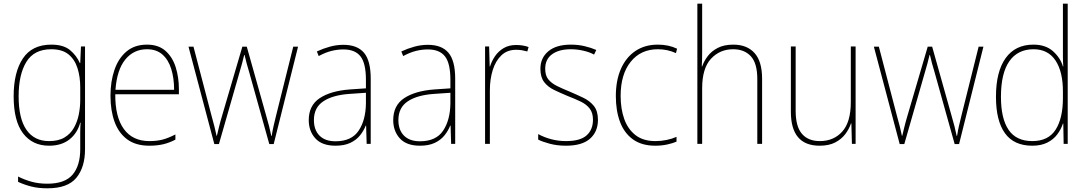

<svg xmlns="http://www.w3.org/2000/svg" viewBox="-20 -780 5891 1041"><path d="M258 -538Q324 -538 359.5 -508.5Q395 -479 413 -438H415L419 -528H441V29Q441 127 394 184Q347 241 237 241Q187 241 148.5 231Q110 221 78 206V177Q111 194 150 205Q189 216 237 216Q332 216 373.5 167Q415 118 415 29V-15Q415 -42 415 -63.5Q415 -85 417 -115H415Q399 -57 356 -23.5Q313 10 246 10Q156 10 105 -57Q54 -124 54 -258Q54 -388 104 -463Q154 -538 258 -538ZM258 -513Q165 -513 123 -444.5Q81 -376 81 -258Q81 -137 123.5 -76Q166 -15 246 -15Q297 -15 329.5 -34.5Q362 -54 380.5 -86.5Q399 -119 407 -158.5Q415 -198 415 -237V-307Q415 -364 400 -411Q385 -458 351 -485.5Q317 -513 258 -513Z M777 -538Q839 -538 877 -504.5Q915 -471 932.5 -416Q950 -361 950 -295V-269H605Q604 -146 651.5 -80.5Q699 -15 790 -15Q830 -15 861 -23Q892 -31 931 -51V-23Q899 -6 865.5 2Q832 10 790 10Q716 10 669.5 -24.5Q623 -59 601 -120Q579 -181 579 -261Q579 -338 600.5 -401Q622 -464 666 -501Q710 -538 777 -538ZM777 -513Q705 -513 659.5 -457.5Q614 -402 606 -293H924Q924 -356 908.5 -406Q893 -456 860.5 -484.5Q828 -513 777 -513Z M1331 -389Q1323 -414 1317.5 -435.5Q1312 -457 1306 -482H1304Q1298 -457 1292 -434.5Q1286 -412 1279 -389L1167 1H1142L1002 -527H1029L1126 -156Q1137 -117 1143 -92.5Q1149 -68 1154 -44H1156Q1161 -65 1167.5 -92Q1174 -119 1186 -159L1294 -527H1318L1422 -157Q1432 -123 1439 -95.5Q1446 -68 1451 -43H1453Q1458 -74 1463 -95.5Q1468 -117 1477 -154L1570 -527H1596L1464 1H1440Z M1842 -537Q1917 -537 1953.5 -494Q1990 -451 1990 -353V0H1968L1965 -99H1963Q1952 -71 1932 -46Q1912 -21 1879.5 -5.5Q1847 10 1799 10Q1726 10 1690 -29.5Q1654 -69 1654 -129Q1654 -208 1713 -247.5Q1772 -287 1876 -295L1964 -301V-347Q1964 -437 1934.5 -474.5Q1905 -512 1842 -512Q1810 -512 1777.5 -504Q1745 -496 1708 -476L1698 -501Q1732 -517 1768.5 -527Q1805 -537 1842 -537ZM1877 -271Q1785 -265 1733.5 -231Q1682 -197 1682 -129Q1682 -75 1712.5 -44.5Q1743 -14 1799 -14Q1886 -14 1924.5 -71.5Q1963 -129 1964 -220V-277Z M2300 -537Q2375 -537 2411.5 -494Q2448 -451 2448 -353V0H2426L2423 -99H2421Q2410 -71 2390 -46Q2370 -21 2337.5 -5.5Q2305 10 2257 10Q2184 10 2148 -29.5Q2112 -69 2112 -129Q2112 -208 2171 -247.5Q2230 -287 2334 -295L2422 -301V-347Q2422 -437 2392.5 -474.5Q2363 -512 2300 -512Q2268 -512 2235.5 -504Q2203 -496 2166 -476L2156 -501Q2190 -517 2226.5 -527Q2263 -537 2300 -537ZM2335 -271Q2243 -265 2191.5 -231Q2140 -197 2140 -129Q2140 -75 2170.5 -44.5Q2201 -14 2257 -14Q2344 -14 2382.5 -71.5Q2421 -129 2422 -220V-277Z M2778 -536Q2816 -536 2846 -525L2839 -501Q2825 -505 2810.5 -507.5Q2796 -510 2778 -510Q2730 -510 2698.5 -480Q2667 -450 2651.5 -400Q2636 -350 2636 -290V0H2610V-528H2632L2635 -420H2637Q2646 -449 2664 -475.5Q2682 -502 2710.5 -519Q2739 -536 2778 -536Z M3222 -130Q3222 -66 3179 -28Q3136 10 3049 10Q3001 10 2961.5 -0.5Q2922 -11 2898 -23V-53Q2931 -35 2969.5 -25Q3008 -15 3049 -15Q3126 -15 3160.5 -46Q3195 -77 3195 -131Q3195 -168 3177.5 -191Q3160 -214 3129 -229Q3098 -244 3059 -259Q3018 -276 2984 -292.5Q2950 -309 2930 -335.5Q2910 -362 2910 -407Q2910 -466 2953 -502Q2996 -538 3075 -538Q3115 -538 3150.5 -529.5Q3186 -521 3213 -509L3201 -484Q3178 -497 3143.5 -505Q3109 -513 3075 -513Q3011 -513 2973.5 -486Q2936 -459 2936 -407Q2936 -370 2953.5 -349Q2971 -328 3000.5 -313.5Q3030 -299 3067 -284Q3107 -267 3142.5 -250Q3178 -233 3200 -205.5Q3222 -178 3222 -130Z M3533 10Q3459 10 3411.5 -24.5Q3364 -59 3341.5 -119.5Q3319 -180 3319 -259Q3319 -344 3346.5 -406.5Q3374 -469 3425 -503.5Q3476 -538 3547 -538Q3605 -538 3651 -516L3645 -492Q3621 -503 3596.5 -508Q3572 -513 3547 -513Q3454 -513 3399.5 -445Q3345 -377 3345 -260Q3345 -190 3364.5 -135Q3384 -80 3425.5 -47.5Q3467 -15 3534 -15Q3564 -15 3593.5 -21Q3623 -27 3648 -38V-12Q3627 -3 3597 3.5Q3567 10 3533 10Z M3787 -495Q3787 -472 3786.5 -455.5Q3786 -439 3785 -420H3787Q3797 -449 3817.5 -476Q3838 -503 3872 -520.5Q3906 -538 3956 -538Q4030 -538 4071 -492.5Q4112 -447 4112 -353V0H4086V-351Q4086 -437 4051 -475Q4016 -513 3955 -513Q3883 -513 3835 -461.5Q3787 -410 3787 -301V0H3761V-760H3787Z M4619 -528V0H4599L4596 -111H4594Q4584 -81 4563.5 -53.5Q4543 -26 4509 -8Q4475 10 4424 10Q4268 10 4268 -174V-528H4294V-179Q4294 -94 4328 -54.5Q4362 -15 4425 -15Q4500 -15 4546.5 -66.5Q4593 -118 4593 -227V-528Z M5047 -389Q5039 -414 5033.5 -435.5Q5028 -457 5022 -482H5020Q5014 -457 5008 -434.5Q5002 -412 4995 -389L4883 1H4858L4718 -527H4745L4842 -156Q4853 -117 4859 -92.5Q4865 -68 4870 -44H4872Q4877 -65 4883.5 -92Q4890 -119 4902 -159L5010 -527H5034L5138 -157Q5148 -123 5155 -95.5Q5162 -68 5167 -43H5169Q5174 -74 5179 -95.5Q5184 -117 5193 -154L5286 -527H5312L5180 1H5156Z M5577 10Q5477 10 5428.5 -58Q5380 -126 5380 -255Q5380 -392 5432.5 -465Q5485 -538 5583 -538Q5649 -538 5689 -502.5Q5729 -467 5743 -420H5745Q5743 -448 5743 -474Q5743 -500 5743 -526V-760H5769V0H5747L5745 -110H5743Q5733 -79 5712.5 -51.5Q5692 -24 5658.5 -7Q5625 10 5577 10ZM5577 -15Q5664 -15 5703.5 -77Q5743 -139 5743 -248V-284Q5743 -392 5702.5 -452.5Q5662 -513 5584 -513Q5498 -513 5452.5 -448Q5407 -383 5407 -255Q5407 -137 5448.5 -76Q5490 -15 5577 -15Z"/></svg>

Font: Noto Sans Lao Looped SemiCondensed Thin
Style: Regular
Weight: 100
Width: 4
Designer: Mark Frömberg, Ben Mitchell
Foundry: The Fontpad Ltd
Version: Version 1.002; ttfautohint (v1.8.4.7-5d5b)